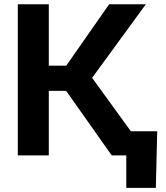

<svg xmlns="http://www.w3.org/2000/svg" viewBox="-20 -748 801 924"><path d="M65.7 0V-727.5H214.9V-432H298.8L505.3 -727.5H681.9L423.3 -373.4L694.1 0H517.7L298.5 -310.6H214.9V0ZM587.8 156.2V0H545.7V-116.4H736.6L730 156.2Z"/></svg>

Font: Adwaita Sans
Style: Regular
Weight: 400
Designer: Rasmus Andersson
Foundry: rsms
Version: Version 4.001;git-9221beed3